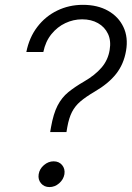

<svg xmlns="http://www.w3.org/2000/svg" viewBox="-20 -757 540 783"><path d="M184.6 -218.3 188 -238.3Q197.8 -293.5 214.8 -326.4Q231.9 -359.4 258.5 -381.1Q285.2 -402.8 323.2 -424.8Q367.2 -450.2 393.8 -481Q420.4 -511.7 427.2 -553.2Q433.6 -590.8 420.4 -618.9Q407.2 -647 379.6 -662.6Q352.1 -678.2 314.9 -678.2Q279.3 -678.2 246.6 -662.8Q213.9 -647.5 189.7 -617.7Q165.5 -587.9 156.7 -544.9H87.4Q99.1 -604 132.1 -647.2Q165 -690.4 213.4 -713.9Q261.7 -737.3 317.9 -737.3Q377.9 -737.3 420.7 -713.1Q463.4 -689 483.4 -646.7Q503.4 -604.5 494.1 -550.3Q484.9 -495.6 453.6 -455.8Q422.4 -416 365.2 -382.8Q329.6 -361.8 307.9 -343.3Q286.1 -324.7 273.7 -300.5Q261.2 -276.4 254.4 -238.3L251 -218.3ZM181.6 5.9Q160.2 5.9 147.2 -9.5Q134.3 -24.9 137.7 -46.4Q141.1 -68.4 159.2 -83.7Q177.2 -99.1 198.7 -99.1Q220.7 -99.1 233.4 -83.7Q246.1 -68.4 242.7 -46.4Q238.8 -24.9 221.2 -9.5Q203.6 5.9 181.6 5.9Z"/></svg>

Font: Inter Light
Style: Italic
Weight: 300
Italic angle: -9.3988°
Designer: Rasmus Andersson
Foundry: rsms
Version: Version 4.001;git-66647c0bb